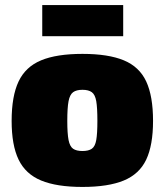

<svg xmlns="http://www.w3.org/2000/svg" viewBox="-20 -727 651 759"><path d="M306 -514Q408 -514 469.5 -488.5Q531 -463 558 -405Q585 -347 585 -249Q585 -153 558 -96Q531 -39 469.5 -13.5Q408 12 306 12Q204 12 142.5 -13.5Q81 -39 53.5 -96Q26 -153 26 -249Q26 -347 53.5 -405Q81 -463 142.5 -488.5Q204 -514 306 -514ZM306 -372Q282 -372 269 -362.5Q256 -353 251 -327Q246 -301 246 -249Q246 -199 251 -173.5Q256 -148 269 -139Q282 -130 306 -130Q330 -130 343 -139Q356 -148 360.5 -173.5Q365 -199 365 -249Q365 -301 360.5 -327Q356 -353 343 -362.5Q330 -372 306 -372ZM467 -707V-584H147V-707Z"/></svg>

Font: Exo 2 Black
Style: Regular
Weight: 900
Designer: Natanael Gama
Foundry: Natanael Gama
Version: Version 2.010